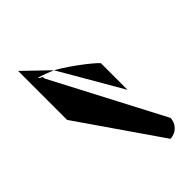

<svg xmlns="http://www.w3.org/2000/svg" viewBox="-29 -1002 804 804"><g transform="rotate(45 372.5 -600.0)"><path d="M68 -444H358L720 -694C720 -728 692 -756 658 -756L169 -500C152 -500 161 -494 148 -482C144 -478 155 -510 172 -552ZM172 -552C212 -624 293 -723 293 -712H448Z"/></g></svg>

Font: bitstorm
Style: ultext
Weight: 400
Version: Version 0.2